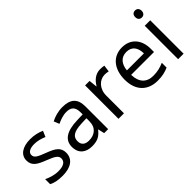

<svg xmlns="http://www.w3.org/2000/svg" viewBox="38 -1453 2179 2179"><g transform="rotate(-45 1127.5 -363.5)"><path d="M434 -148C434 -234 375 -269 273 -307C170 -346 135 -364 135 -409C135 -449 174 -474 246 -474C298 -474 348 -459 393 -440L423 -510C373 -532 317 -546 252 -546C132 -546 51 -495 51 -404C51 -316 113 -284 217 -244C322 -204 349 -180 349 -140C349 -92 311 -61 222 -61C159 -61 94 -83 52 -104V-24C93 -2 145 10 220 10C351 10 434 -44 434 -148Z M767 -545C697 -545 631 -524 584 -499L611 -433C655 -454 706 -474 762 -474C832 -474 873 -444 873 -355V-323L782 -320C607 -315 525 -256 525 -149C525 -40 597 10 694 10C784 10 827 -17 874 -76H878L895 0H959V-365C959 -490 897 -545 767 -545ZM793 -259 872 -262V-214C872 -110 804 -61 714 -61C656 -61 616 -88 616 -148C616 -216 659 -254 793 -259Z M1375 -546C1300 -546 1245 -497 1211 -438H1207L1197 -536H1125V0H1213V-286C1213 -394 1286 -466 1369 -466C1387 -466 1410 -463 1427 -459L1438 -540C1420 -544 1395 -546 1375 -546Z M1725 -546C1583 -546 1488 -440 1488 -264C1488 -85 1593 10 1746 10C1819 10 1867 -1 1922 -25V-102C1866 -78 1818 -65 1750 -65C1643 -65 1582 -130 1579 -251H1946V-304C1946 -450 1862 -546 1725 -546ZM1724 -474C1813 -474 1853 -412 1854 -321H1581C1590 -417 1640 -474 1724 -474Z M2127 -737C2098 -737 2075 -720 2075 -681C2075 -643 2098 -625 2127 -625C2154 -625 2178 -643 2178 -681C2178 -720 2154 -737 2127 -737ZM2170 -536H2082V0H2170Z"/></g></svg>

Font: Noto Sans Arabic UI
Style: Regular
Weight: 400
Designer: Monotype Design Team, Nadine Chahine and Nizar Qandah
Foundry: Monotype Imaging Inc.
Version: Version 2.010